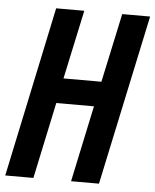

<svg xmlns="http://www.w3.org/2000/svg" viewBox="-54 -758 648 802"><g transform="rotate(5 270.5 -357.0)"><path d="M116 0 184 -320H342L274 0H391L543 -714H426L364 -425H205L267 -714H149L-2 0Z"/></g></svg>

Font: Noto Sans Display Condensed
Style: Bold Italic
Weight: 700
Width: 3
Designer: Monotype Design team
Foundry: Monotype Imaging Inc.
Version: 1.000